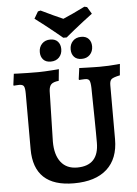

<svg xmlns="http://www.w3.org/2000/svg" viewBox="-64 -1041 785 1102"><g transform="rotate(-5 328.5 -490.5)"><path d="M317.1 12Q201.7 12 143.8 -42.3Q85.9 -96.7 85.9 -204.5V-524.2Q85.9 -556.7 79.6 -567.4Q73.3 -578.2 53 -578.2Q44.9 -578.2 33 -577.2Q21.2 -576.2 21.2 -576.2L19.2 -580.2L27.6 -644.5Q27.6 -644.5 51.5 -643.5Q75.3 -642.5 108.4 -642Q141.4 -641.5 169.4 -641.5Q185 -641.5 205.1 -642.6Q225.1 -643.6 244.1 -644.9Q263 -646.2 275.3 -647.2Q287.5 -648.3 287.5 -648.3L280.8 -581.6Q248.8 -578 237.2 -566.2Q225.6 -554.5 224 -528.2L216.9 -236.5Q216.9 -160.5 249.6 -118.5Q282.2 -76.6 343.3 -76.6Q405.5 -76.6 436.8 -109.9Q468 -143.3 468 -209Q468 -229.1 467.8 -266.8Q467.5 -304.4 466.9 -348.4Q466.4 -392.3 465.6 -432.4Q464.8 -472.6 464.6 -498.4Q464.3 -524.2 464.3 -524.2Q463.2 -557.4 457.1 -567.8Q451.1 -578.2 432.3 -578.2Q424.2 -578.2 411.2 -577.2Q398.3 -576.2 398.3 -576.2L395.8 -580.2L404.6 -644.5Q404.6 -644.5 417.1 -644Q429.5 -643.5 448.4 -643Q467.3 -642.5 487.1 -642Q506.8 -641.5 520.8 -641.5Q546.8 -641.5 573.8 -642.8Q600.8 -644.2 619.9 -646Q639 -647.8 639 -647.8L633.2 -582.5Q595.6 -574.7 584.6 -565.6Q573.6 -556.5 573.6 -531.4V-219.7Q573.6 -107.5 507.5 -47.8Q441.4 12 317.1 12ZM328.3 -825.7Q328.3 -825.7 314.8 -837.1Q301.2 -848.5 278.2 -867Q255.2 -885.5 227.8 -907.1Q200.4 -928.6 173.2 -948.8L196.7 -988.9L212 -992.6Q246.5 -975.3 282.1 -959.2Q317.6 -943 338.5 -933.9Q360.4 -943 394.7 -958.9Q429 -974.8 464.5 -992.6L479.9 -988.9L503.8 -948.8Q476.6 -928.6 449 -907.1Q421.3 -885.5 398.3 -867Q375.4 -848.5 361.8 -837.1Q348.2 -825.7 348.2 -825.7ZM245.1 -695.5Q217 -695.5 201.9 -712.1Q186.9 -728.8 186.9 -755.2Q186.9 -784.2 205 -803Q223.1 -821.9 253.2 -821.9Q281.3 -821.9 296.3 -805.3Q311.3 -788.6 311.3 -762.2Q311.3 -733.2 293.3 -714.3Q275.2 -695.5 245.1 -695.5ZM423.3 -695.5Q394.7 -695.5 379.7 -712.1Q364.7 -728.8 364.7 -755.2Q364.7 -784.2 382.7 -803Q400.8 -821.9 430.9 -821.9Q459 -821.9 474 -805.3Q489 -788.6 489 -762.2Q489 -733.2 471 -714.3Q452.9 -695.5 423.3 -695.5Z"/></g></svg>

Font: Alegreya
Style: Regular
Weight: 400
Designer: Juan Pablo del Peral
Foundry: Huerta Tipografica
Version: Version 2.009